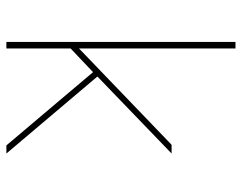

<svg xmlns="http://www.w3.org/2000/svg" viewBox="-100 -676 775 616"><g transform="rotate(90 288.0 -367.5)"><path d="M114 0H135V-206L211 -278L287 -188L446 0H472L225 -292L472 -530H444L135 -233V-735H114Z"/></g></svg>

Font: Iosevka Sparkle Thin
Style: Regular
Weight: 100
Designer: Belleve Invis
Foundry: Belleve Invis
Version: Version 4.5.0; ttfautohint (v1.8.3)